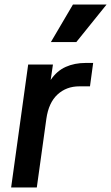

<svg xmlns="http://www.w3.org/2000/svg" viewBox="-20 -825 489 845"><path d="M29 0 104 -541H213L203 -473Q230 -513 269 -530.5Q308 -548 357 -548H390L376 -445H329Q272 -445 233 -409Q194 -373 184 -302L142 0ZM204 -640 301 -805H449L316 -640Z"/></svg>

Font: Plus Jakarta Sans SemiBold
Style: Italic
Weight: 600
Italic angle: -8°
Designer: Gumpita Rahayu
Foundry: Tokotype
Version: Version 2.071; ttfautohint (v1.8.4.7-5d5b);gftools[0.9.29]